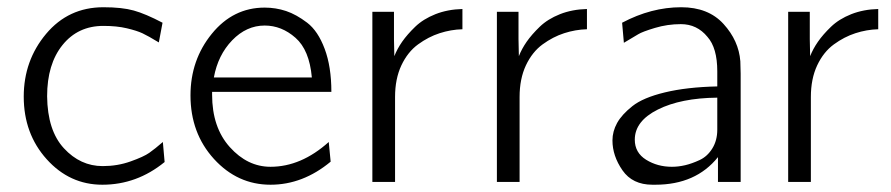

<svg xmlns="http://www.w3.org/2000/svg" viewBox="-20 -505 2474 533"><path d="M45.9 -236.8Q45.9 -336.9 107.9 -410.9Q169.9 -484.9 267.1 -484.9Q318.8 -484.9 351.3 -475.8Q383.8 -466.8 431.2 -441.9L420.9 -387.2Q391.1 -405.3 375.5 -412.6Q359.9 -419.9 332 -426.5Q304.2 -433.1 267.1 -433.1Q196.3 -433.1 153.6 -380.1Q110.8 -327.1 110.8 -237.8Q111.8 -142.6 157.5 -93.3Q203.1 -43.9 265.1 -43.9Q306.2 -43.9 342.5 -56.9Q378.9 -69.8 394.5 -80.8Q410.2 -91.8 432.1 -110.8L437 -55.2Q359.9 7.8 264.2 7.8Q173.3 7.8 109.6 -63Q45.9 -133.8 45.9 -236.8Z M508.8 -240.2Q508.8 -338.4 567.9 -411.1Q627 -483.9 714.8 -483.9Q745.6 -483.9 774.2 -474.4Q802.7 -464.8 832.8 -441.9Q862.8 -418.9 881.3 -369.4Q899.9 -319.8 899.9 -250H568.8V-242.2Q568.8 -151.4 617.9 -96.7Q667 -42 731 -42Q815.9 -42 892.6 -110.8L897.9 -56.2Q820.8 7.8 731 7.8Q639.2 7.8 574 -63.7Q508.8 -135.3 508.8 -240.2ZM573.7 -290H845.7Q838.9 -366.2 800.3 -400.1Q761.7 -434.1 714.8 -434.1Q664.1 -434.1 624.5 -393.1Q585 -352.1 573.7 -290Z M1013.7 0V-472.2H1073.7V-396L1074.7 -349.1Q1082.5 -369.1 1096.4 -389.2Q1110.4 -409.2 1132.6 -430.7Q1154.8 -452.1 1188.7 -465.6Q1222.7 -479 1263.7 -480V-423.8Q1231.4 -422.9 1200.4 -412.8Q1169.4 -402.8 1140.6 -381.8Q1111.8 -360.8 1094.2 -323.5Q1076.7 -286.1 1076.7 -235.8V0Z M1359.4 0V-472.2H1419.4V-396L1420.4 -349.1Q1428.2 -369.1 1442.1 -389.2Q1456.1 -409.2 1478.3 -430.7Q1500.5 -452.1 1534.4 -465.6Q1568.4 -479 1609.4 -480V-423.8Q1577.1 -422.9 1546.1 -412.8Q1515.1 -402.8 1486.3 -381.8Q1457.5 -360.8 1439.9 -323.5Q1422.4 -286.1 1422.4 -235.8V0Z M1680.2 -115.2Q1680.2 -140.1 1693.1 -163.6Q1706.1 -187 1735.6 -210.4Q1765.1 -233.9 1825.7 -248.5Q1886.2 -263.2 1971.2 -265.1V-307.1Q1971.2 -372.1 1943.8 -402.8Q1915 -438 1870.1 -438Q1833 -438 1798.1 -427.5Q1763.2 -417 1751.7 -409.9Q1740.2 -402.8 1711.9 -386.2L1707 -441.9Q1788.1 -484.9 1871.1 -484.9Q1946.3 -484.9 1988.5 -438.5Q2030.8 -392.1 2035.2 -335L2036.1 -300.8V0H1973.1V-68.8Q1911.6 7.8 1799.3 7.8Q1798.8 7.8 1797.9 7.8H1791Q1735.8 7.8 1708 -32.2Q1680.2 -72.3 1680.2 -115.2ZM1742.2 -117.2Q1742.2 -81.1 1773.7 -61.5Q1805.2 -42 1845.2 -42Q1863.3 -42 1882.1 -46.4Q1900.9 -50.8 1922.4 -60.8Q1943.8 -70.8 1957.5 -93Q1971.2 -115.2 1971.2 -145V-233.9Q1870.1 -232.9 1806.2 -200.9Q1742.2 -168.9 1742.2 -117.2Z M2168 0V-472.2H2228V-396L2229 -349.1Q2236.8 -369.1 2250.7 -389.2Q2264.6 -409.2 2286.9 -430.7Q2309.1 -452.1 2343 -465.6Q2377 -479 2418 -480V-423.8Q2385.7 -422.9 2354.7 -412.8Q2323.7 -402.8 2294.9 -381.8Q2266.1 -360.8 2248.5 -323.5Q2231 -286.1 2231 -235.8V0Z"/></svg>

Font: CMU Bright
Style: Roman
Weight: 500
Version: Version 0.7.0